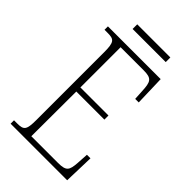

<svg xmlns="http://www.w3.org/2000/svg" viewBox="-248 -913 996 996"><g transform="rotate(45 250.0 -414.5)"><path d="M138 -795H381V-829H138ZM38 0H453L458 -166H432L428 -102C424 -46 416 -30 356 -30H160L161 -359H367V-389H161V-684H329C390 -684 398 -668 401 -601L404 -548H430L425 -714H38V-689H61C108 -689 119 -679 119 -605V-108C119 -35 109 -25 61 -25H38Z"/></g></svg>

Font: Noto Serif Armenian Condensed ExtraLight
Style: Regular
Weight: 200
Width: 3
Designer: Monotype Design Team
Foundry: Monotype Imaging Inc.
Version: Version 2.008